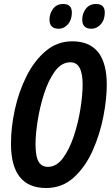

<svg xmlns="http://www.w3.org/2000/svg" viewBox="-20 -932 560 962"><path d="M340 -869Q340 -912 297 -912Q264 -912 246 -888Q228 -864 228 -834Q228 -788 274 -788Q301 -788 320.5 -810.5Q340 -833 340 -869ZM505 -869Q505 -912 462 -912Q428 -912 410 -888Q392 -864 392 -834Q392 -788 438 -788Q465 -788 485 -810.5Q505 -833 505 -869ZM515 -507Q515 -725 342 -725Q267 -725 209.5 -676.5Q152 -628 113 -550.5Q74 -473 54.5 -383.5Q35 -294 35 -212Q35 10 211 10Q292 10 350 -43Q408 -96 444.5 -178Q481 -260 498 -348.5Q515 -437 515 -507ZM158 -211Q158 -257 168.5 -325.5Q179 -394 200.5 -461.5Q222 -529 255 -574.5Q288 -620 333 -620Q394 -620 394 -509Q394 -457 383 -387Q372 -317 350 -250.5Q328 -184 295.5 -140Q263 -96 220 -96Q189 -96 173.5 -121.5Q158 -147 158 -211Z"/></svg>

Font: Noto Sans Display Condensed
Style: Bold Italic
Weight: 700
Width: 3
Designer: Monotype Design team
Foundry: Monotype Imaging Inc.
Version: 1.000